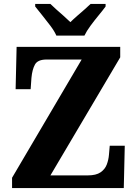

<svg xmlns="http://www.w3.org/2000/svg" viewBox="-20 -951 693 971"><path d="M41 0V-52L393 -650H216Q171 -650 157 -625Q143 -600 139 -557L135 -500H59L64 -714H588V-661L235 -64H424Q466 -64 488.5 -79.5Q511 -95 520 -119Q529 -143 531 -168L535 -214H611L606 0ZM265 -771Q255 -794 235 -820.5Q215 -847 194 -873Q173 -899 158 -918V-931H235Q246 -920 264.5 -903.5Q283 -887 302.5 -870Q322 -853 336 -839Q350 -853 369.5 -870Q389 -887 408 -903.5Q427 -920 438 -931H514V-918Q500 -899 478.5 -873Q457 -847 437.5 -820.5Q418 -794 407 -771Z"/></svg>

Font: Noto Serif Khmer SemiCondensed ExtraBold
Style: Regular
Weight: 800
Width: 4
Designer: Danh Hong and the Monotype Design Team
Foundry: Monotype Imaging Inc.
Version: Version 2.004